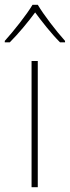

<svg xmlns="http://www.w3.org/2000/svg" viewBox="-42 -783 292 803"><path d="M116 -763H94C70 -722 15 -653 -22 -612V-606H-1C36 -643 77 -693 105 -731C133 -693 172 -643 209 -606H230V-612C193 -653 140 -722 116 -763ZM116 0V-528H90V0Z"/></svg>

Font: Noto Sans Malayalam Thin
Style: Regular
Weight: 100
Designer: Jelle Bosma - Monotype Design Team
Foundry: Monotype Imaging Inc.
Version: Version 2.104